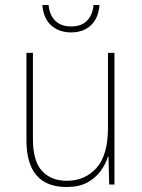

<svg xmlns="http://www.w3.org/2000/svg" viewBox="-20 -740 570 770"><path d="M247 10Q86 10 86 -178V-528H112V-183Q112 -95 148 -55Q184 -15 248 -15Q321 -15 367 -66.5Q413 -118 413 -227V-528H439V0H418L415 -112H413Q404 -82 383.5 -54Q363 -26 330 -8Q297 10 247 10ZM265 -610Q217 -610 185.5 -638Q154 -666 150 -720H175Q178 -681 201 -657.5Q224 -634 265 -634Q307 -634 329.5 -657.5Q352 -681 355 -720H379Q375 -667 344.5 -638.5Q314 -610 265 -610Z"/></svg>

Font: Noto Sans Mono Condensed Thin
Style: Regular
Weight: 100
Width: 3
Designer: Monotype Design Team
Foundry: Monotype Imaging Inc.
Version: Version 2.014; ttfautohint (v1.8.4.7-5d5b)